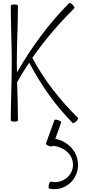

<svg xmlns="http://www.w3.org/2000/svg" viewBox="-20 -839 604 1337"><path d="M55 -800C55 -667 62 -533 62 -400C62 -267 55 -133 55 0C55 4 66 8 80 8C94 8 105 4 105 0C105 -89 102 -177 99 -266C125 -313 153 -358 183 -403C265 -249 364 -105 487 18C490 21 501 15 511 6C520 -4 526 -15 523 -18C398 -142 288 -280 205 -436C291 -560 390 -675 498 -782C501 -785 495 -796 486 -806C476 -815 465 -821 462 -818C319 -674 199 -510 98 -334C98 -356 97 -378 97 -400C97 -533 105 -667 105 -800C105 -804 94 -808 80 -808C66 -808 55 -804 55 -800ZM359 -3 300 161C298 165 307 172 320 177C333 182 345 182 347 178V176C421 183 484 231 488 301C493 383 415 444 334 426C329 425 323 435 320 448C317 462 318 473 322 474C430 499 530 411 523 299C518 211 450 144 365 128L406 14C408 10 399 3 386 -2C373 -7 361 -7 359 -3Z"/></svg>

Font: Nupuram Thin
Style: Regular
Weight: 100
Designer: Santhosh Thottingal (santhosh.thottingal@gmail.com)
Foundry: SMC
Version: Version 1.000